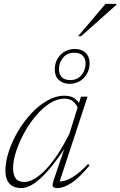

<svg xmlns="http://www.w3.org/2000/svg" viewBox="-20 -946 612 976"><path d="M254 -33.5 313 -207.5H319Q284.5 -153.5 252.5 -112.8Q220.5 -72 191.8 -44.8Q163 -17.5 137.2 -3.8Q111.5 10 89.5 10Q60.5 10 42.5 -0.8Q24.5 -11.5 16 -31.2Q7.5 -51 7.5 -77.5Q7.5 -123.5 24.5 -175.5Q41.5 -227.5 71.2 -278Q101 -328.5 139.2 -369.5Q177.5 -410.5 220.8 -435Q264 -459.5 307.5 -459.5Q342 -459.5 361.8 -443.8Q381.5 -428 395.5 -399.5L380.5 -386.5Q369 -416 352 -430.2Q335 -444.5 307.5 -444.5Q269.5 -444.5 231.8 -420Q194 -395.5 160.5 -355.2Q127 -315 101.5 -267.8Q76 -220.5 61.2 -174.2Q46.5 -128 46.5 -92Q46.5 -57.5 59.8 -39.2Q73 -21 103.5 -21Q128 -21 156.2 -37.8Q184.5 -54.5 214.2 -86Q244 -117.5 274 -163Q304 -208.5 333 -266.5L378 -411L391.5 -454.5H425L278.5 -9L266 -24Q282.5 -21.5 304.8 -26.2Q327 -31 357.2 -50.8Q387.5 -70.5 428 -112.5L435 -105Q382 -40.5 342.2 -15.2Q302.5 10 273 10Q251.5 10 248.2 1.2Q245 -7.5 254 -33.5ZM361.5 -697Q394 -697 414.8 -677.8Q435.5 -658.5 435.5 -624.5Q435.5 -580.5 406.5 -550.2Q377.5 -520 333 -520Q300.5 -520 279.5 -539.2Q258.5 -558.5 258.5 -592.5Q258.5 -637 287.5 -667Q316.5 -697 361.5 -697ZM336 -539Q374.5 -539 394.8 -565.2Q415 -591.5 415 -622Q415 -649.5 399.8 -663.8Q384.5 -678 358.5 -678Q320 -678 299.8 -651.8Q279.5 -625.5 279.5 -595Q279.5 -567.5 294.8 -553.2Q310 -539 336 -539ZM377 -762 516.5 -926.5H572L571 -921L392.5 -762Z"/></svg>

Font: Newsreader 36pt ExtraLight
Style: Italic
Weight: 250
Italic angle: -17°
Designer: Hugues Gentile
Foundry: Production Type
Version: Version 1.003